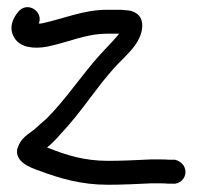

<svg xmlns="http://www.w3.org/2000/svg" viewBox="-20 -499 547 530"><path d="M109 -370C169 -382 216 -406 276 -406H309C303 -399 295 -389 287 -381L257 -349C207 -294 162 -225 109 -172C95 -160 84 -150 74 -141C60 -130 37 -118 29 -91L28 -90C19 -51 67 -36 84 -29H85C146 -6 204 11 278 11C317 11 360 9 399 7C420 7 436 7 443 8H457C476 10 492 -6 492 -24C492 -44 476 -55 463 -58H447C437 -59 421 -59 399 -59H398C358 -57 317 -55 278 -55C212 -55 162 -71 110 -92C125 -104 137 -117 149 -131C174 -157 203 -194 226 -225L262 -272C284 -299 299 -317 322 -339C339 -357 367 -383 372 -419C377 -454 355 -467 336 -470C329 -471 321 -471 314 -472H276C210 -472 158 -448 98 -435C95 -434 92 -434 87 -434C101 -466 56 -498 30 -466C19 -453 1 -424 20 -394C37 -367 74 -364 109 -370Z"/></svg>

Font: Stray Cat
Style: ExBdCn
Weight: 800
Version: Version 1.0